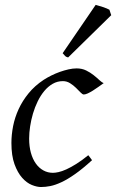

<svg xmlns="http://www.w3.org/2000/svg" viewBox="-20 -732 467 772"><path d="M397 -397.9Q386.7 -390.6 375.2 -382.3Q363.8 -374 353 -367.4Q342.3 -360.8 332.8 -356.4Q323.2 -352.1 316.9 -352.1Q311.5 -352.1 303.7 -360.4Q295.9 -368.7 285.4 -378.9Q274.9 -389.2 261.7 -397.5Q248.5 -405.8 232.9 -405.8Q210.4 -405.8 191.9 -395Q173.3 -384.3 158.2 -366.2Q143.1 -348.1 131.6 -324.5Q120.1 -300.8 112.5 -275.1Q105 -249.5 101.1 -223.6Q97.2 -197.8 97.2 -174.8Q97.2 -143.1 104.2 -117.7Q111.3 -92.3 124 -74.5Q136.7 -56.6 154.3 -46.9Q171.9 -37.1 192.9 -37.1Q201.7 -37.1 215.3 -40Q229 -43 246.8 -51Q264.6 -59.1 286.6 -72.8Q308.6 -86.4 335 -107.9Q338.9 -102.5 343.3 -97.2Q347.7 -91.8 350.1 -87.9Q312 -53.2 281.7 -32Q251.5 -10.7 226.8 0.7Q202.1 12.2 182.4 16.1Q162.6 20 145 20Q128.4 20 107.9 11.7Q87.4 3.4 69.1 -17.1Q50.8 -37.6 38.3 -71.8Q25.9 -106 25.9 -157.2Q25.9 -189.9 32.7 -224.9Q39.6 -259.8 54.9 -293.2Q70.3 -326.7 95 -356.9Q119.6 -387.2 155.8 -411.1Q169.4 -419.9 186 -428.2Q202.6 -436.5 220.5 -442.9Q238.3 -449.2 255.6 -453.1Q272.9 -457 288.1 -457Q309.6 -457 326.4 -448.7Q343.3 -440.4 356.4 -429.9Q369.6 -419.4 379.6 -409.9Q389.6 -400.4 397 -397.9ZM427.2 -670.9 253.9 -501Q246.1 -502.9 242.4 -506.3Q238.8 -509.8 231.9 -518.1L364.7 -712.4Q369.6 -710.9 377.2 -708.7Q384.8 -706.5 393.1 -703.9Q401.4 -701.2 408.7 -698.2Q416 -695.3 419.9 -692.9Z"/></svg>

Font: Gentium Plus
Style: Italic
Weight: 400
Italic angle: -8°
Designer: J. Victor Gaultney, Annie Olsen, Iska Routamaa
Foundry: SIL International
Version: Version 1.510